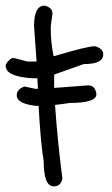

<svg xmlns="http://www.w3.org/2000/svg" viewBox="-20 -627 395 677"><path d="M171 -317 291 -326Q316 -326 320 -295Q320 -264 226 -264Q208 -261 174 -257Q183 -129 200 3Q194 30 171 30H169Q134 30 134 -60Q124 -114 116 -254H104Q39 -262 39 -291Q39 -312 66 -322L104 -314H114Q112 -336 112 -351H94Q0 -357 0 -395Q0 -406 21 -422H31L77 -410H109L100 -535Q100 -607 137 -607Q165 -601 165 -579L159 -535V-522Q159 -478 169 -429H171Q287 -464 315 -464Q344 -456 344 -435Q344 -401 275 -401L171 -364Z"/></svg>

Font: Just Me Again Down Here
Style: Regular
Weight: 400
Designer: Kimberly Geswein
Foundry: Kimberly Geswein
Version: Version 1.002 2007